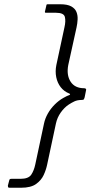

<svg xmlns="http://www.w3.org/2000/svg" viewBox="-20 -767 456 903"><path d="M17 106 23 83Q24 78 26 76Q28 74 34 74H77Q114 74 127 54.5Q140 35 146 6L187 -186Q192 -210 205 -233Q218 -256 237 -275Q256 -294 277 -306Q284 -310 294 -315Q304 -320 308 -321Q310 -322 309.5 -324Q309 -326 306 -327Q281 -337 265.5 -357Q250 -377 244.5 -404Q239 -431 245 -461L283 -638Q290 -668 285 -687.5Q280 -707 243 -707H197Q193 -707 192 -708Q191 -709 191 -711L198 -741Q198 -744 199.5 -745.5Q201 -747 205 -747H263Q297 -747 315 -737Q333 -727 339.5 -711Q346 -695 345 -675.5Q344 -656 340 -638L301 -461Q292 -414 312 -383Q332 -352 376 -352Q381 -352 383.5 -349.5Q386 -347 385 -344L378 -309Q377 -305 375 -301Q373 -297 366 -297Q344 -297 329.5 -290Q315 -283 303 -275Q282 -261 265.5 -237.5Q249 -214 243 -186L202 6Q197 31 185.5 56Q174 81 149.5 98.5Q125 116 79 116H25Q19 116 18 113Q17 110 17 106Z"/></svg>

Font: Glory Light
Style: Italic
Weight: 300
Italic angle: -12°
Version: Version 1.011